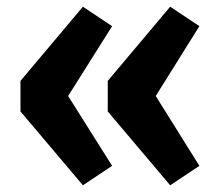

<svg xmlns="http://www.w3.org/2000/svg" viewBox="-20 -571 655 572"><path d="M227 -551 314 -493 183 -285 314 -77 227 -19 41 -239V-330ZM487 -551 574 -493 444 -285 574 -77 487 -19 301 -239V-330Z"/></svg>

Font: FiraGO SemiBold
Style: Regular
Weight: 600
Designer: bBox Type
Foundry: bBox Type GmbH
Version: Version 1.001;PS 001.001;hotconv 1.0.88;makeotf.lib2.5.64775